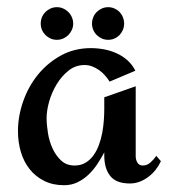

<svg xmlns="http://www.w3.org/2000/svg" viewBox="-20 -514 477 543"><path d="M435.1 -58.1Q429.2 -45.4 420.4 -34.2Q411.6 -22.9 400.1 -14.2Q388.7 -5.4 375.2 -0.2Q361.8 4.9 347.2 4.9Q308.6 4.9 291.7 -16.4Q274.9 -37.6 274.9 -74.2V-83Q266.1 -66.4 255.1 -49.8Q244.1 -33.2 230.2 -20Q216.3 -6.8 199.2 1.5Q182.1 9.8 161.1 9.8Q129.4 9.8 105 -2.4Q80.6 -14.6 64 -35.4Q47.4 -56.2 39.1 -84Q30.8 -111.8 30.8 -143.1Q30.8 -185.5 45.7 -227.8Q60.5 -270 87.6 -303.2Q114.7 -336.4 152.6 -357.2Q190.4 -377.9 236.8 -377.9Q255.4 -377.9 273.9 -374.5Q292.5 -371.1 309.3 -363.5Q326.2 -356 340.1 -343.8Q354 -331.5 362.8 -314L290 -283.2Q284.2 -292.5 276.6 -301Q269 -309.6 260 -315.9Q251 -322.3 240.7 -326.2Q230.5 -330.1 219.2 -330.1Q193.8 -330.1 174.1 -314.5Q154.3 -298.8 140.4 -275.9Q126.5 -252.9 119.1 -227.1Q111.8 -201.2 111.8 -180.2Q111.8 -161.6 115.5 -138.4Q119.1 -115.2 128.4 -94.7Q137.7 -74.2 152.8 -60.1Q168 -45.9 190.9 -45.9Q209 -45.9 222.2 -54Q235.4 -62 244.6 -75Q253.9 -87.9 260 -104.7Q266.1 -121.6 269.3 -139.2Q272.5 -156.7 273.7 -174.1Q274.9 -191.4 274.9 -205.1V-238.8L363.8 -270V-71.8Q363.8 -62 368.7 -54Q373.5 -45.9 383.8 -45.9Q396 -45.9 406 -54.9Q416 -64 421.9 -73.2ZM141.1 -493.7Q150.4 -493.7 158.7 -490Q167 -486.3 173.3 -480Q179.7 -473.6 183.3 -465.1Q187 -456.5 187 -447.3Q187 -438 183.3 -429.7Q179.7 -421.4 173.3 -415Q167 -408.7 158.7 -405Q150.4 -401.4 141.1 -401.4Q131.3 -401.4 123 -405Q114.7 -408.7 108.4 -415Q102.1 -421.4 98.6 -429.7Q95.2 -438 95.2 -447.3Q95.2 -456.5 98.6 -465.1Q102.1 -473.6 108.4 -480Q114.7 -486.3 123 -490Q131.3 -493.7 141.1 -493.7ZM286.1 -493.7Q295.4 -493.7 303.7 -490Q312 -486.3 318.1 -480Q324.2 -473.6 327.6 -465.1Q331.1 -456.5 331.1 -447.3Q331.1 -438 327.6 -429.7Q324.2 -421.4 318.1 -415Q312 -408.7 303.7 -405Q295.4 -401.4 286.1 -401.4Q276.4 -401.4 268.1 -405Q259.8 -408.7 253.4 -415Q247.1 -421.4 243.7 -429.7Q240.2 -438 240.2 -447.3Q240.2 -456.5 243.7 -465.1Q247.1 -473.6 253.4 -480Q259.8 -486.3 268.1 -490Q276.4 -493.7 286.1 -493.7Z"/></svg>

Font: Redressed
Style: Regular
Weight: 400
Designer: Astigmatic (AOETI)
Foundry: Astigmatic (AOETI)
Version: Version 1.000